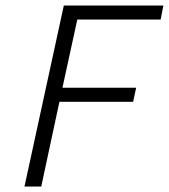

<svg xmlns="http://www.w3.org/2000/svg" viewBox="-20 -678 614 698"><path d="M564 -607H261L207 -359H475L464 -308H196L130 0H69L212 -658H574Z"/></svg>

Font: EauTestText Semilight
Style: Italic
Weight: 300
Italic angle: -12°
Designer: Christian Thalmann (Catharsis Fonts)
Version: Version 0.001;PS 000.001;hotconv 1.0.88;makeotf.lib2.5.64775